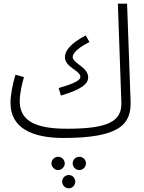

<svg xmlns="http://www.w3.org/2000/svg" viewBox="-20 -727 783 1041"><path d="M323 21C626 21 693 -51 688 -179L669 -707H619L638 -172C642 -67 563 -29 342 -29C162 -29 87 -78 87 -178C87 -221 100 -275 110 -309L64 -322C50 -276 37 -217 37 -168C37 -33 155 21 323 21ZM310 -209C427 -243 458 -274 458 -308C458 -363 374 -384 374 -418C374 -441 409 -471 465 -499L445 -535C355 -488 332 -447 332 -417C332 -362 416 -345 416 -310C416 -294 389 -275 298 -250ZM410 195C430 195 446 178 446 159C446 139 430 123 410 123C390 123 374 139 374 159C374 178 390 195 410 195ZM295 195C315 195 331 178 331 159C331 139 315 123 295 123C276 123 259 139 259 159C259 178 276 195 295 195ZM353 294C373 294 388 277 388 258C388 238 373 222 353 222C333 222 317 238 317 258C317 277 333 294 353 294Z"/></svg>

Font: Noto Sans Arabic Cond Light
Style: Regular
Weight: 300
Width: 3
Designer: Monotype Design Team, Nadine Chahine, Nizar Qandah and Khaled Hosny
Foundry: Monotype Imaging Inc.
Version: Version 2.012